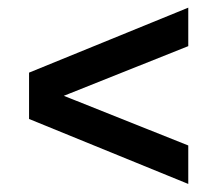

<svg xmlns="http://www.w3.org/2000/svg" viewBox="-20 -624 554 489"><path d="M459.5 -155.5 54 -321V-439L459.5 -604.5V-506.5L127.5 -374V-386L459.5 -253.5Z"/></svg>

Font: Encode Sans SC Condensed SemiBold
Style: Regular
Weight: 600
Width: 3
Designer: Multiple Designers
Foundry: Impallari Type
Version: Version 3.002